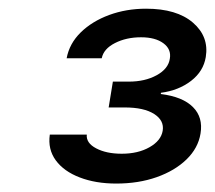

<svg xmlns="http://www.w3.org/2000/svg" viewBox="-20 -860 499 446"><path d="M250 -433.6Q202.1 -433.6 165.3 -447.8Q128.4 -461.9 109.6 -487.5Q90.8 -513.2 95.7 -547.4H181.6Q179.7 -527.8 203.4 -515.4Q227.1 -502.9 262.7 -502.9Q300.8 -502.9 327.4 -518.1Q354 -533.2 357.9 -556.2Q361.8 -580.1 338.1 -595.2Q314.5 -610.4 269.5 -610.4H232.4L242.2 -670.4H279.3Q316.9 -670.4 344 -685.3Q371.1 -700.2 374.5 -723.6Q378.4 -745.6 359.6 -759.5Q340.8 -773.4 307.6 -773.4Q273.4 -773.4 247.1 -760Q220.7 -746.6 216.3 -724.6H134.8Q141.1 -758.8 167.5 -784.7Q193.8 -810.5 233.6 -825.2Q273.4 -839.8 319.3 -839.8Q390.6 -839.8 428.2 -807.4Q465.8 -774.9 458 -727.5Q452.6 -694.3 423.8 -672.1Q395 -649.9 354 -644.5L353.5 -641.6Q404.3 -635.3 428.2 -611.3Q452.1 -587.4 445.8 -549.8Q440.4 -516.1 413.3 -489.7Q386.2 -463.4 344 -448.5Q301.8 -433.6 250 -433.6Z"/></svg>

Font: Adwaita Sans
Style: Italic
Weight: 400
Italic angle: -9.39999°
Designer: Rasmus Andersson
Foundry: rsms
Version: Version 4.001;git-9221beed3